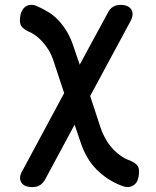

<svg xmlns="http://www.w3.org/2000/svg" viewBox="-20 -580 640 790"><path d="M517 -493 351 -185 394 -54Q404 -26 417 -4Q430 18 446.5 35Q463 52 480.5 63.5Q498 75 516 81Q536 90 544 99.5Q552 109 552 125Q552 145 547 159Q542 173 532 180.5Q522 188 509.5 189.5Q497 191 480 184Q422 162 377.5 117.5Q333 73 310 1L287 -67L167 156Q158 173 145 181.5Q132 190 112 190Q99 190 87.5 186Q76 182 69.5 173.5Q63 165 62.5 152.5Q62 140 72 123L244 -197L201 -327Q192 -355 179.5 -375Q167 -395 153 -410Q139 -425 125 -435Q111 -445 98 -450Q78 -460 70 -469.5Q62 -479 62 -495Q62 -515 67.5 -529Q73 -543 82.5 -551Q92 -559 105.5 -560Q119 -561 134 -554Q158 -543 179.5 -530Q201 -517 220 -497Q239 -477 255 -450.5Q271 -424 283 -387L308 -314L423 -526Q432 -544 445 -552Q458 -560 477 -560Q490 -560 501 -556Q512 -552 518.5 -543.5Q525 -535 525.5 -522.5Q526 -510 517 -493Z"/></svg>

Font: Maple Mono NL Medium
Style: Regular
Weight: 500
Monospace: yes
Designer: subframe7536
Version: Version 7.000